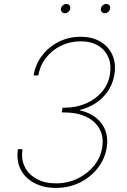

<svg xmlns="http://www.w3.org/2000/svg" viewBox="-20 -919 626 949"><path d="M256.3 9.8Q194.3 9.8 148.7 -14.9Q103 -39.6 81.5 -83Q60.1 -126.5 68.8 -181.6H91.3Q83.5 -132.8 102.3 -94.7Q121.1 -56.6 161.1 -34.7Q201.2 -12.7 255.9 -12.7Q314.9 -12.7 363.8 -36.4Q412.6 -60.1 444.8 -100.1Q477.1 -140.1 484.9 -189Q493.7 -241.2 472.7 -280.5Q451.7 -319.8 406.2 -341.6Q360.8 -363.3 295.9 -363.3H285.2L289.1 -386.7H299.3Q355 -386.7 402.8 -406.7Q450.7 -426.8 482.9 -463.9Q515.1 -501 523.4 -551.3Q531.2 -598.1 515.9 -635Q500.5 -671.9 465.3 -693.4Q430.2 -714.8 378.4 -714.8Q326.7 -714.8 282 -693.1Q237.3 -671.4 207.5 -633.5Q177.7 -595.7 169.4 -545.9H146Q155.3 -602.1 188.5 -645Q221.7 -688 271 -712.6Q320.3 -737.3 378.4 -737.3Q436 -737.3 476.8 -712.9Q517.6 -688.5 535.9 -646.5Q554.2 -604.5 545.4 -550.8Q535.2 -486.8 490 -439.9Q444.8 -393.1 376 -376L375 -373.5Q423.8 -362.3 455.8 -336.2Q487.8 -310.1 501.5 -272.5Q515.1 -234.9 507.3 -188Q498 -132.8 462.9 -87.9Q427.7 -43 374.3 -16.6Q320.8 9.8 256.3 9.8ZM497.6 -853.5Q488.3 -853.5 482.7 -860.4Q477.1 -867.2 478.5 -876.5Q480 -886.2 488 -892.8Q496.1 -899.4 505.4 -899.4Q515.1 -899.4 520.5 -892.8Q525.9 -886.2 524.4 -876.5Q522.9 -867.2 515.1 -860.4Q507.3 -853.5 497.6 -853.5ZM300.3 -853.5Q291 -853.5 285.4 -860.4Q279.8 -867.2 281.2 -876.5Q282.7 -886.2 290.8 -892.8Q298.8 -899.4 308.1 -899.4Q317.9 -899.4 323.2 -892.8Q328.6 -886.2 327.1 -876.5Q325.7 -867.2 317.9 -860.4Q310.1 -853.5 300.3 -853.5Z"/></svg>

Font: Inter 17pt Thin
Style: Italic
Weight: 250
Italic angle: -9.3988°
Version: Version 4.001;git-66647c0bb